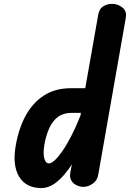

<svg xmlns="http://www.w3.org/2000/svg" viewBox="-20 -948 659 974"><path d="M190 6Q111.5 6 76.8 -52.2Q42 -110.5 60 -210.5Q75.5 -299.5 112 -364.5Q148.5 -429.5 205.2 -465Q262 -500.5 339 -500.5H412.5L478.5 -874.5Q484 -904.5 504.5 -916.5Q525 -928.5 548.5 -928.5Q578 -928.5 601.2 -909.8Q624.5 -891 618 -856.5L478.5 -62.5Q473.5 -32 450 -16Q426.5 0 403 0Q387 0 370 -7.5Q353 -15 342.8 -30.8Q332.5 -46.5 336.5 -71L344.5 -114Q306 -54.5 267.2 -24.2Q228.5 6 190 6ZM228.5 -119Q240 -119 257.2 -134.5Q274.5 -150 296 -180.8Q317.5 -211.5 341 -256.8Q364.5 -302 388 -361L390.5 -375.5H342.5Q302 -375.5 274.2 -355Q246.5 -334.5 229.8 -297.5Q213 -260.5 204.5 -210.5Q198 -169.5 204.8 -144.2Q211.5 -119 228.5 -119Z"/></svg>

Font: Edu AU VIC WA NT Hand
Style: Bold
Weight: 700
Version: Version 1.001